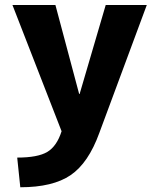

<svg xmlns="http://www.w3.org/2000/svg" viewBox="-20 -540 649 790"><path d="M31.2 -519.5H208L305.7 -153.3H307.6L415 -519.5H584L388.7 6.8Q343.8 130.9 270.5 180.7Q197.3 230.5 63.5 230.5L50.8 108.4Q135.7 108.4 174.8 85Q213.9 61.5 233.4 0Z"/></svg>

Font: GenEi M Gothic v2 Heavy
Style: Regular
Weight: 800
Version: Version 2.0